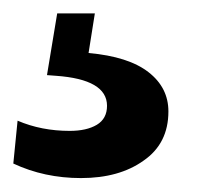

<svg xmlns="http://www.w3.org/2000/svg" viewBox="-26 -31 305 284"><path d="M93.8 232.4Q39.6 232.4 -6.3 210.9L0 147.5Q35.2 162.6 77.1 162.6Q102.1 162.6 117.2 153.6Q132.3 144.5 132.3 125.5Q132.3 86.4 56.6 81.1L43.5 80.1L58.6 -11.2H114.3L105 47.4Q164.1 52.7 193.6 75.7Q223.1 98.6 223.1 133.8Q223.1 181.2 186.5 206.5Q150.4 232.4 93.8 232.4Z"/></svg>

Font: Ride Light
Style: Bold
Weight: 600
Version: Version 3.000